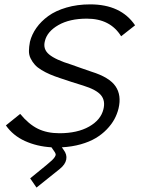

<svg xmlns="http://www.w3.org/2000/svg" viewBox="-20 -660 641 873"><path d="M519 -167Q512.7 -141.1 499.8 -117.4Q486.8 -93.8 465.1 -71.3Q443.4 -48.8 415 -32Q386.7 -15.1 347.2 -3.9Q307.6 7.3 261.2 9.8L269 21Q285.6 42.5 281.2 65.2Q276.9 87.9 252 107.9L146 192.9L117.2 150.9L190.9 90.8Q209 75.7 216.3 68.8Q223.6 62 229 54Q234.4 45.9 232.9 40Q231.4 34.2 225.1 25.9L213.9 9.8Q147.9 5.9 93.5 -18.8Q39.1 -43.5 6.8 -89.8L71.8 -142.1Q110.4 -95.2 152.1 -74.7Q193.8 -54.2 250 -54.2Q332 -54.2 385.3 -84.5Q438.5 -114.7 450.2 -163.1Q460 -202.1 439 -227.3Q418 -252.4 357.9 -271Q351.1 -272.5 304.9 -287.6Q258.8 -302.7 254.9 -304.2Q228 -313 207.5 -321.8Q187 -330.6 168.5 -341.8Q149.9 -353 138.7 -365.5Q127.4 -377.9 119.4 -394Q111.3 -410.2 111.6 -428.7Q111.8 -447.3 116.2 -470.2Q124.5 -503.4 145.5 -533.2Q166.5 -563 199.7 -587.2Q232.9 -611.3 282.2 -625.7Q331.5 -640.1 390.1 -640.1Q529.8 -640.1 594.2 -544.9L530.8 -495.1Q481.4 -575.2 375 -575.2Q296.4 -575.2 245.4 -545.9Q194.3 -516.6 184.1 -473.1Q174.3 -436.5 203.4 -412.4Q232.4 -388.2 304.2 -366.2Q309.1 -364.7 348.9 -350.3Q388.7 -335.9 396 -334Q477.5 -308.6 505.4 -267.6Q533.2 -226.6 519 -167Z"/></svg>

Font: Sinkin Sans 300 Light Italic
Style: Regular
Weight: 300
Italic angle: -112°
Designer: Keith Bates
Foundry: K-Type
Version: Sinkin Sans (version 1.0)  by Keith Bates   •   © 2014   www